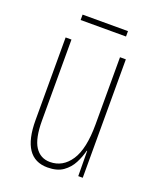

<svg xmlns="http://www.w3.org/2000/svg" viewBox="-125 -717 657 803"><g transform="rotate(20 204.0 -315.5)"><path d="M337 -527V0H317L316 -112H314Q307 -83 292.5 -55Q278 -27 252 -8.5Q226 10 183 10Q69 10 69 -159V-527H95V-167Q95 -87 118.5 -51Q142 -15 185 -15Q242 -15 276.5 -67Q311 -119 311 -228V-527ZM305 -641V-617H103V-641Z"/></g></svg>

Font: Noto Sans Sinhala UI ExtraCondensed Thin
Style: Regular
Weight: 100
Width: 2
Designer: Jelle Bosma - Monotype Design Team
Foundry: Monotype Imaging Inc.
Version: Version 2.006; ttfautohint (v1.8.4.7-5d5b)